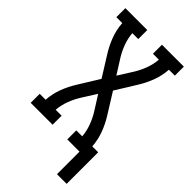

<svg xmlns="http://www.w3.org/2000/svg" viewBox="-277 -807 1054 1054"><g transform="rotate(45 250.0 -280.0)"><path d="M402 175V0H307V-70H353Q350 -108 336.5 -144.5Q323 -181 303 -213L250 -297L197 -213Q177 -181 163.5 -144.5Q150 -108 147 -70H193V0H23V-70H69Q72 -118 89 -163.5Q106 -209 132 -250L205 -368L132 -485Q106 -526 89 -571.5Q72 -617 69 -665H23V-735H193V-665H147Q150 -627 163.5 -590.5Q177 -554 197 -522L250 -438L303 -522Q323 -554 336.5 -590.5Q350 -627 353 -665H307V-735H477V-665H431Q428 -617 411 -571.5Q394 -526 368 -485L295 -367L368 -250Q394 -209 411 -163.5Q428 -118 431 -70H477V175Z"/></g></svg>

Font: Iosevka Curly Slab
Style: Regular
Weight: 400
Monospace: yes
Designer: Belleve Invis
Foundry: Belleve Invis
Version: Version 22.1.2; ttfautohint (v1.8.4)